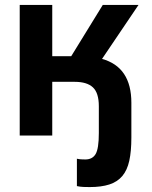

<svg xmlns="http://www.w3.org/2000/svg" viewBox="-20 -550 617 779"><path d="M292 94Q301 96 309.5 96.5Q318 97 326 97Q355 97 368 75Q381 53 381 -10V-119Q381 -173 357 -195.5Q333 -218 283 -218H192V0H60V-530H192V-322H269L397 -530H542L394 -311Q513 -278 513 -133V8Q513 64 504.5 102.5Q496 141 476 164.5Q456 188 423.5 198.5Q391 209 344 209Q332 209 318.5 208.5Q305 208 292 205Z"/></svg>

Font: Golos Text DemiBold
Style: Regular
Weight: 600
Designer: A.Korolkova, Vitaly Kuzmin
Foundry: ParaType Ltd
Version: Version 2.002